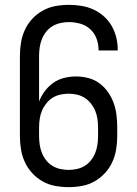

<svg xmlns="http://www.w3.org/2000/svg" viewBox="-20 -763 565 791"><path d="M262 8Q235 8 207.5 3Q180 -2 156 -15.5Q132 -29 113 -49.5Q94 -70 82.5 -95Q71 -120 66.5 -147.5Q62 -175 62 -202V-533Q62 -560 66.5 -587.5Q71 -615 82.5 -640Q94 -665 113 -685.5Q132 -706 156.5 -719.5Q181 -733 208.5 -738Q236 -743 264 -743Q289 -743 314.5 -739Q340 -735 363.5 -724.5Q387 -714 406.5 -697Q426 -680 439 -658Q452 -636 458.5 -610.5Q465 -585 465 -560V-555H386V-558Q386 -582 377.5 -604.5Q369 -627 351.5 -643Q334 -659 310.5 -665.5Q287 -672 264 -672Q246 -672 228.5 -668Q211 -664 196 -655Q181 -646 170 -632Q159 -618 152.5 -601.5Q146 -585 143.5 -567.5Q141 -550 141 -533V-345Q150 -368 165 -388Q180 -408 200 -422Q220 -436 244.5 -442Q269 -448 293 -448Q319 -448 344 -441.5Q369 -435 389.5 -420Q410 -405 425 -383.5Q440 -362 448.5 -338Q457 -314 460 -288.5Q463 -263 463 -237V-202Q463 -175 458.5 -147.5Q454 -120 442.5 -95Q431 -70 412 -49.5Q393 -29 369 -15.5Q345 -2 317.5 3Q290 8 262 8ZM263 -63Q280 -63 297.5 -67Q315 -71 329.5 -80Q344 -89 355 -103Q366 -117 372.5 -133.5Q379 -150 381.5 -167.5Q384 -185 384 -202V-237Q384 -255 381.5 -272.5Q379 -290 372.5 -306Q366 -322 355 -336Q344 -350 329.5 -359.5Q315 -369 297.5 -373Q280 -377 263 -377Q245 -377 227.5 -373Q210 -369 195.5 -359.5Q181 -350 170 -336Q159 -322 152.5 -306Q146 -290 143.5 -272.5Q141 -255 141 -237V-202Q141 -185 143.5 -167.5Q146 -150 152.5 -133.5Q159 -117 170 -103Q181 -89 195.5 -80Q210 -71 227.5 -67Q245 -63 263 -63Z"/></svg>

Font: Iosevka Pride
Style: Regular
Weight: 400
Monospace: yes
Designer: Belleve Invis
Foundry: Belleve Invis
Version: Version 30.3.1; ttfautohint (v1.8.4)